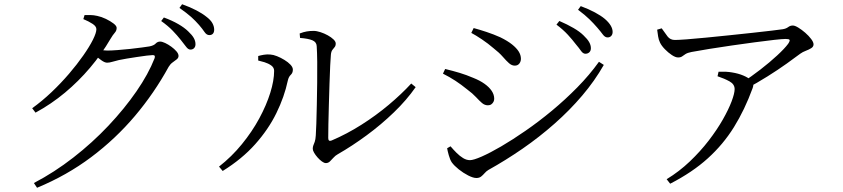

<svg xmlns="http://www.w3.org/2000/svg" viewBox="-20 -828 3985 908"><path d="M833.8 -640.7Q818.5 -660.1 796.9 -682.6Q775.3 -705.1 742.3 -728.6L755 -745.3Q794.3 -730.8 823.1 -714.1Q851.9 -697.5 869.8 -680Q888.7 -662.3 896.6 -648Q904.5 -633.7 904.5 -618.9Q904.5 -607.4 898 -600.5Q891.5 -593.5 880.4 -593.5Q869.8 -593.5 859.7 -607.4Q849.6 -621.3 833.8 -640.7ZM921.3 -710Q904.5 -729.4 884.1 -747.8Q863.6 -766.1 828.7 -790.6L841.2 -808Q879.9 -794.1 908.4 -779.1Q936.9 -764.2 954.9 -749.7Q975.5 -734.4 984.2 -718.9Q992.9 -703.4 992.9 -687.7Q992.9 -675.3 986.8 -668.6Q980.8 -662 969.9 -662Q957.1 -662 947.3 -676.5Q937.6 -691 921.3 -710ZM132.2 -316.2Q178.9 -349.7 223.6 -392.1Q268.2 -434.5 306.5 -479.2Q344.8 -523.9 373.9 -565.7Q403.1 -607.4 419.5 -640.2Q435.8 -673 435.8 -689.8Q435.8 -703.3 418.1 -715Q400.3 -726.8 374.1 -737.7L379.9 -756.6Q393.3 -756.8 408.1 -756.8Q422.9 -756.7 439.9 -752.8Q459.5 -748.8 480.8 -738.6Q502 -728.3 516.8 -717Q531.7 -705.6 531.7 -696.1Q531.7 -683 522.8 -673.2Q513.9 -663.3 502.5 -644.1Q460.6 -572.1 406.1 -507.9Q351.7 -443.6 287.2 -389.8Q222.8 -336 148 -295.3ZM140.3 37.5Q236.9 -12.9 326.8 -82.9Q416.8 -152.9 492.7 -233.4Q568.6 -313.9 625.3 -396Q682 -478.2 710.9 -552.1Q716.5 -567.5 702.6 -567.5Q694.6 -567.5 674.1 -565Q653.6 -562.5 627.8 -558.5Q602.1 -554.5 579 -550.8Q555.9 -547.1 542.2 -543.9Q526.2 -540.3 511.8 -535.9Q497.4 -531.5 486.7 -531.5Q475.3 -531.5 459.3 -543Q443.2 -554.6 425.2 -568.8L440.4 -593.5Q455.8 -591.5 467 -590.2Q478.2 -588.9 487.6 -588.9Q505.5 -588.9 534.8 -591.1Q564.2 -593.3 595.1 -596.6Q626.1 -599.9 651 -603.4Q676 -606.8 686 -608.4Q707.2 -612.5 716 -621.9Q724.8 -631.4 737.5 -631.4Q746.3 -631.4 761.1 -624.6Q775.8 -617.7 790.1 -607.2Q804.5 -596.8 814.4 -585.3Q824.3 -573.8 824.3 -563.7Q824.3 -554 815.6 -547.2Q806.9 -540.5 796 -532.6Q785.2 -524.8 777.6 -512Q709.5 -387.7 618.1 -279.6Q526.7 -171.5 411.5 -85Q296.3 1.5 155.2 60Z M1397.2 -669.7Q1416.3 -677 1431.2 -679.4Q1446.1 -681.9 1462.5 -681.9Q1477.6 -681.9 1495.7 -675.9Q1513.8 -670 1530.2 -660.9Q1546.6 -651.8 1557.2 -641.6Q1567.7 -631.5 1567.7 -622.2Q1567.7 -611.4 1562.7 -605.4Q1557.7 -599.5 1551.9 -591.9Q1546.2 -584.4 1544.8 -569.1Q1543.3 -555.6 1541.6 -518.6Q1539.9 -481.6 1538.3 -432.8Q1536.7 -384.1 1535.3 -333.3Q1533.9 -282.4 1533 -240.3Q1532.1 -198.1 1532.3 -175.5Q1532.3 -157.2 1548.1 -163.5Q1620.4 -194.3 1689.1 -237.9Q1757.9 -281.5 1818.2 -332.1Q1878.6 -382.8 1924.8 -433L1945.7 -415.9Q1903.1 -354.7 1842.9 -296.7Q1782.8 -238.7 1714.3 -188.3Q1645.9 -137.9 1577.4 -98.6Q1565.7 -92.2 1556.9 -82.1Q1548.2 -72 1539.9 -64.3Q1531.7 -56.7 1521.2 -56.7Q1512.9 -56.7 1502.4 -64.4Q1491.8 -72.1 1481.8 -83.4Q1471.8 -94.7 1465.5 -105.7Q1459.1 -116.7 1459.1 -124.2Q1459.1 -133.8 1461.9 -140.5Q1464.7 -147.1 1468.5 -157.6Q1472.2 -168 1473.4 -187.8Q1474.6 -204.8 1476 -243.6Q1477.4 -282.5 1478.3 -332.9Q1479.2 -383.4 1480 -436.3Q1480.7 -489.3 1480.2 -535.2Q1479.7 -581.2 1477.7 -610.2Q1476.7 -629.3 1457.2 -637.5Q1437.7 -645.7 1399 -648.6ZM1201.1 -541.8V-563.1Q1212.4 -566.4 1227.9 -569.1Q1243.3 -571.7 1258.8 -570.1Q1272.3 -569.3 1290 -562.3Q1307.7 -555.3 1325.1 -544.6Q1342.5 -534 1353.8 -522Q1365 -510 1365 -498.6Q1365 -483.1 1355 -474Q1345 -464.8 1341 -446.4Q1324.8 -370.1 1287.1 -293.2Q1249.4 -216.2 1187 -146.2Q1124.6 -76.1 1033.1 -19.4L1015.8 -40.1Q1075.8 -87 1123.9 -146.1Q1172.1 -205.1 1206.1 -267.9Q1240 -330.7 1258.2 -389.1Q1276.4 -447.5 1276.4 -493.1Q1276.4 -508.5 1262.7 -518.4Q1248.9 -528.2 1231 -533.7Q1213.2 -539.1 1201.1 -541.8Z M2702.6 -619.5Q2687.2 -639.9 2665.6 -663.5Q2644 -687.1 2611.6 -711.5L2625.3 -728.8Q2663 -712.6 2692.3 -695.5Q2721.6 -678.5 2739.5 -660.8Q2758.5 -642.8 2766.4 -628.5Q2774.4 -614.3 2774.4 -600Q2774.4 -587.8 2767.1 -580.8Q2759.7 -573.8 2748.6 -573.8Q2737.2 -573.8 2727.7 -587.4Q2718.3 -600.9 2702.6 -619.5ZM2804.3 -697.7Q2787.6 -717.1 2767.5 -736.8Q2747.4 -756.6 2713.7 -781.8L2726.4 -799.1Q2764.7 -784.8 2793.5 -769.3Q2822.3 -753.8 2840.6 -738.4Q2877.2 -706.7 2877.2 -677Q2877.2 -665.3 2870.6 -658.1Q2864.1 -651 2853.2 -651Q2841.1 -651 2830.9 -664.8Q2820.7 -678.7 2804.3 -697.7ZM2208.9 -672.4 2220 -695.3Q2247.8 -687.9 2280.8 -676.9Q2313.9 -666 2346.1 -651.6Q2380.3 -634.8 2401.5 -617.9Q2422.6 -601 2433.1 -584.3Q2443.5 -567.6 2443.5 -550Q2443.5 -537 2435.9 -527.3Q2428.3 -517.6 2414.3 -517.6Q2400.3 -517.6 2387.2 -529.1Q2374.2 -540.6 2357.5 -559.9Q2340.7 -579.2 2313.7 -600.2Q2288.3 -622.1 2259.2 -641.7Q2230.2 -661.2 2208.9 -672.4ZM2812.6 -535.8 2835.5 -521Q2792.6 -445.6 2733.4 -376Q2674.3 -306.4 2602.6 -243.2Q2531 -179.9 2451.5 -125Q2372 -70.1 2289.4 -24.1Q2279.9 -18.4 2271.9 -9.1Q2263.9 0.1 2255.2 7Q2246.4 13.8 2232.9 13.8Q2217.6 13.8 2194.1 1.8Q2170.7 -10.2 2149.4 -27.2Q2128.2 -44.2 2116.7 -59.9Q2108.2 -72.6 2102.2 -94.4Q2096.2 -116.1 2094.6 -126.9L2110.6 -136.1Q2124.3 -120 2139.2 -105.1Q2154.1 -90.2 2170.1 -80.4Q2186.2 -70.6 2202.4 -70.6Q2219.3 -70.6 2258.3 -87.7Q2297.4 -104.9 2350.6 -135.9Q2403.9 -167 2465.5 -209.7Q2527.2 -252.3 2590.1 -304.4Q2652.9 -356.5 2710.3 -414.9Q2767.7 -473.2 2812.6 -535.8ZM2074.8 -479.7 2085.2 -501.8Q2123.2 -492.6 2154 -483.3Q2184.9 -474 2218.4 -459.7Q2249.5 -447.3 2271.5 -431.6Q2293.5 -415.9 2305.3 -398.2Q2317.2 -380.5 2317.2 -360.9Q2317.2 -353.2 2313.7 -346.3Q2310.1 -339.4 2303.6 -334.7Q2297.1 -330 2287.5 -330Q2272.2 -330 2259.5 -340.8Q2246.8 -351.7 2231.1 -368.7Q2215.4 -385.8 2189.2 -405.2Q2160.9 -428.2 2133.7 -446Q2106.5 -463.8 2074.8 -479.7Z M3087.8 -687.7 3109.3 -694Q3124.6 -671.6 3137.2 -655.3Q3149.9 -639 3171.7 -639Q3187.6 -639 3227.1 -641.9Q3266.6 -644.8 3319.6 -650.1Q3372.5 -655.4 3429.4 -661.2Q3486.3 -667 3538.7 -672.8Q3591.1 -678.6 3629.4 -683.1Q3667.6 -687.6 3681.9 -689.8Q3697.5 -692.4 3707.3 -699.8Q3717.1 -707.3 3729.4 -707.3Q3739.3 -707.3 3755.4 -697.4Q3771.6 -687.5 3788.2 -673.1Q3804.8 -658.6 3816.1 -643.6Q3827.4 -628.5 3827.4 -618.2Q3827.4 -606.9 3816.3 -600.1Q3805.2 -593.2 3790.7 -587.8Q3776.1 -582.4 3764.7 -574.1Q3741.4 -556.3 3700.3 -527.1Q3659.3 -497.8 3609.5 -466.6Q3559.7 -435.5 3508.7 -408.1L3489 -437Q3532.3 -465.2 3576.1 -499.1Q3620 -533 3655.4 -565.8Q3690.8 -598.5 3707.3 -620.9Q3716.9 -635.4 3713.9 -639.6Q3710.9 -643.8 3695.3 -643.8Q3681.1 -643.8 3642 -639.5Q3602.9 -635.2 3550.4 -628.1Q3498 -621.1 3441.6 -613Q3385.2 -604.8 3334.6 -596.7Q3284 -588.6 3250.5 -582.2Q3231.5 -578.5 3222 -572.4Q3212.6 -566.2 3205.8 -561.3Q3199 -556.3 3186.7 -556.3Q3174.4 -556.3 3157.2 -567.7Q3140 -579.1 3124.3 -595.3Q3108.5 -611.5 3101.3 -626.6Q3094.7 -640.2 3092.4 -655.6Q3090.1 -671 3087.8 -687.7ZM3373.3 -467.4 3378.2 -488.8Q3399.5 -489.3 3414.1 -488.6Q3428.6 -487.8 3441.7 -485.5Q3471.9 -480.7 3495.4 -470.7Q3518.9 -460.8 3530.3 -449.2Q3539.2 -441 3541.8 -433.4Q3544.4 -425.9 3539.2 -410.9Q3502 -309.1 3451.1 -227Q3400.2 -145 3327.4 -79.2Q3254.7 -13.3 3149.4 40.8L3132.7 19.5Q3192.1 -16.7 3242.1 -64.3Q3292.1 -111.9 3331.4 -163Q3370.7 -214.1 3398.1 -262.2Q3425.5 -310.4 3439.9 -348.5Q3454.2 -386.6 3454.2 -406.6Q3454.2 -429.8 3430 -443.2Q3405.9 -456.5 3373.3 -467.4Z"/></svg>

Font: Early Summer Mincho VF
Style: Regular
Weight: 250
Designer: GuiWonder
Version: Version 1.002